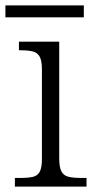

<svg xmlns="http://www.w3.org/2000/svg" viewBox="-28 -690 350 710"><path d="M27 0V-32H47Q76 -32 93.5 -36Q111 -40 119 -55Q127 -70 127 -102V-433Q127 -465 119 -480Q111 -495 94 -499.5Q77 -504 52 -504H42V-536H191V-105Q191 -72 199 -56.5Q207 -41 224.5 -36.5Q242 -32 272 -32H292V0ZM-8 -626V-670H282V-626Z"/></svg>

Font: Noto Serif Armenian Light
Style: Regular
Weight: 300
Version: Version 2.007